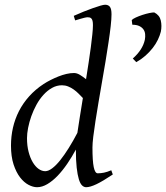

<svg xmlns="http://www.w3.org/2000/svg" viewBox="-20 -762 694 802"><path d="M303.2 -207Q307.6 -236.3 313.5 -273.7Q319.3 -311 326.2 -352.5Q317.9 -361.3 308.3 -370.8Q298.8 -380.4 287.8 -388.2Q276.9 -396 264.6 -400.9Q252.4 -405.8 238.8 -405.8Q216.8 -405.8 197.3 -394.8Q177.7 -383.8 161.4 -365.7Q145 -347.7 132.3 -324.5Q119.6 -301.3 110.8 -276.6Q102.1 -252 97.4 -228Q92.8 -204.1 92.8 -185.1Q92.8 -153.3 99.4 -127.9Q106 -102.5 116.7 -84.5Q127.4 -66.4 141.1 -56.6Q154.8 -46.9 168.9 -46.9Q182.1 -46.9 198.2 -59.1Q214.4 -71.3 231.7 -93Q249 -114.7 267.3 -144Q285.6 -173.3 303.2 -207ZM451.2 -33.2Q409.7 -5.4 383.1 7.3Q356.4 20 339.8 20Q330.6 20 322.8 12.5Q314.9 4.9 309.3 -13.4Q303.7 -31.7 300.3 -62Q296.9 -92.3 296.9 -137.2Q280.3 -106.4 261 -78.1Q241.7 -49.8 220.7 -27.8Q199.7 -5.9 177.7 7.1Q155.8 20 134.8 20Q118.2 20 99.1 10Q80.1 0 63.7 -21.2Q47.4 -42.5 36.6 -75.4Q25.9 -108.4 25.9 -153.8Q25.9 -192.4 34.2 -228.8Q42.5 -265.1 59.3 -298.1Q76.2 -331.1 101.8 -359.6Q127.4 -388.2 162.1 -411.1Q175.8 -419.9 191.7 -428Q207.5 -436 224.1 -442.6Q240.7 -449.2 257.3 -453.1Q273.9 -457 289.1 -457Q301.3 -457 314 -449.2Q326.7 -441.4 339.4 -431.2Q345.2 -466.8 350.3 -501Q355.5 -535.2 359.4 -564.7Q363.3 -594.2 365.7 -618.2Q368.2 -642.1 368.2 -657.2Q368.2 -668.5 366.5 -675Q364.7 -681.6 361.6 -684.8Q358.4 -688 354.5 -689Q350.6 -689.9 346.2 -689.9Q341.8 -689.9 333.3 -688Q324.7 -686 315.9 -683.3Q307.1 -680.7 300.5 -678.7Q293.9 -676.8 293.9 -676.8L288.1 -695.8Q308.6 -705.1 329.3 -713.4Q350.1 -721.7 367.9 -728Q385.7 -734.4 399.4 -738.3Q413.1 -742.2 418.9 -742.2Q432.6 -742.2 439.2 -733.4Q445.8 -724.6 445.8 -702.1Q445.8 -683.1 442.4 -652.8Q439 -622.6 433.3 -585Q427.7 -547.4 420.7 -504.9Q413.6 -462.4 406 -419.2Q398.4 -376 391.4 -334Q384.3 -292 378.7 -255.9Q373 -219.7 369.6 -191.2Q366.2 -162.6 366.2 -146Q366.2 -89.4 371.6 -63.7Q377 -38.1 388.2 -38.1Q400.9 -38.1 414.3 -40.8Q427.7 -43.5 444.8 -50.8L451.2 -33.2ZM651.9 -629.9Q647.9 -613.8 639.4 -595.9Q630.9 -578.1 617.7 -561.3Q604.5 -544.4 587.4 -529.3Q570.3 -514.2 549.3 -502.4L534.7 -517.6Q575.7 -553.7 585 -595.7Q587.4 -608.4 586.2 -619.9Q585 -631.3 578.6 -639.9Q572.3 -648.4 561 -653.6Q549.8 -658.7 532.7 -658.7L530.3 -678.2Q534.7 -683.1 547.4 -689Q560.1 -694.8 575 -699.7Q589.8 -704.6 603.8 -707.5Q617.7 -710.4 624.5 -710Q646.5 -698.7 651.6 -676.5Q656.7 -654.3 651.9 -629.9Z"/></svg>

Font: GentiumAlt
Style: Italic
Weight: 400
Italic angle: -7°
Designer: J. Victor Gaultney
Version: Version 1.02; 2005; OFL release